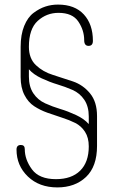

<svg xmlns="http://www.w3.org/2000/svg" viewBox="-20 -751 501 837"><path d="M367 -113Q367 -151 350.5 -176.5Q334 -202 308 -215Q282 -228 250.5 -238Q219 -248 187 -259.5Q155 -271 129 -288Q103 -305 86.5 -337Q70 -369 70 -415V-547Q70 -600 85.5 -638Q101 -676 126.5 -695Q152 -714 178 -722.5Q204 -731 233 -731Q306 -731 345.5 -688Q385 -645 385 -573Q385 -551 366 -551Q347 -551 347 -576Q347 -619 321.5 -657Q296 -695 235 -695Q183 -695 144.5 -660Q106 -625 106 -547Q106 -496 136.5 -467Q167 -438 210.5 -424.5Q254 -411 298 -396Q342 -381 372.5 -344Q403 -307 403 -245V-115Q403 -25 355 20.5Q307 66 230 66Q151 66 101.5 18.5Q52 -29 52 -99Q52 -119 71 -119Q88 -119 88 -101Q88 -55 119.5 -12.5Q151 30 224 30Q292 30 329.5 -7Q367 -44 367 -113ZM367 -210V-243Q367 -287 347.5 -316Q328 -345 296 -359Q264 -373 230.5 -383Q197 -393 161.5 -409.5Q126 -426 106 -449V-417Q106 -373 125.5 -344Q145 -315 177 -300.5Q209 -286 242.5 -276Q276 -266 311.5 -249.5Q347 -233 367 -210Z"/></svg>

Font: Dosis
Style: ExtraLight
Weight: 250
Designer: Edgar Tolentino, Pablo Impallari, Igino Marini
Foundry: Edgar Tolentino, Pablo Impallari, Igino Marini
Version: Version 1.007